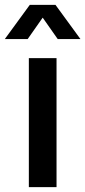

<svg xmlns="http://www.w3.org/2000/svg" viewBox="-34 -772 352 792"><path d="M-14.2 -610.8 88.9 -752H194.8L297.9 -610.8H204.1L142.1 -699.2L80.1 -610.8ZM85 0V-532.2H199.2V0Z"/></svg>

Font: Trueno
Style: Rg
Weight: 400
Designer: Julieta Ulanovsky
Foundry: Julieta Ulanovsky
Version: Version 3.001b